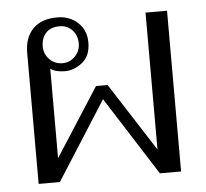

<svg xmlns="http://www.w3.org/2000/svg" viewBox="-45 -610 705 658"><g transform="rotate(-5 307.5 -281.5)"><path d="M62 -451Q62 -503 91 -533Q120 -563 175 -563Q217 -563 245.5 -537Q274 -511 274 -468Q274 -422 245.5 -399.5Q217 -377 186 -377Q153 -377 136 -390V-82L287 -317H327L478 -82V-553H552V0H479L307 -270L135 0H62ZM241 -468Q241 -495 224 -513.5Q207 -532 180 -532Q149 -532 133 -514Q117 -496 117 -468Q117 -442 135 -423.5Q153 -405 180 -405Q205 -405 223 -423.5Q241 -442 241 -468Z"/></g></svg>

Font: Taviraj Light
Style: Regular
Weight: 300
Designer: Katatrad Team
Foundry: CadsonDemak
Version: Version 1.001